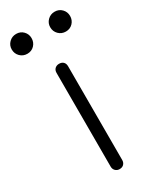

<svg xmlns="http://www.w3.org/2000/svg" viewBox="-209 -812 697 864"><g transform="rotate(-30 139.5 -380.0)"><path d="M140 0Q127 0 118.5 -8.5Q110 -17 110 -30V-517Q110 -531 118.5 -539Q127 -547 140 -547Q154 -547 162 -539Q170 -531 170 -517V-30Q170 -17 162 -8.5Q154 0 140 0ZM40 -657Q18 -657 3 -672Q-12 -687 -12 -709Q-12 -730 3 -745Q18 -760 40 -760Q62 -760 76.5 -745Q91 -730 91 -709Q91 -687 76.5 -672Q62 -657 40 -657ZM240 -657Q218 -657 203 -672Q188 -687 188 -709Q188 -730 203 -745Q218 -760 240 -760Q262 -760 276.5 -745Q291 -730 291 -709Q291 -687 276.5 -672Q262 -657 240 -657Z"/></g></svg>

Font: ComfortaaLight
Style: Regular
Weight: 300
Designer: Johan Aakerlund
Foundry: Johan Aakerlund
Version: Version 3.104; ttfautohint (v1.8.1.43-b0c9)